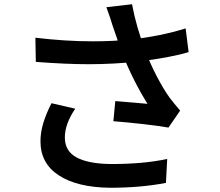

<svg xmlns="http://www.w3.org/2000/svg" viewBox="-20 -832 1040 906"><path d="M499 -750Q494 -766 482 -798L603 -812Q623 -705 665 -595Q687 -535 719 -473.5Q751 -412 779 -373Q796 -350 830 -310L775 -230Q730 -238 655 -246.5Q580 -255 515 -260L524 -355L620 -347L676 -342Q606 -455 559 -575Q535 -641 520 -686L512 -709ZM418 -637Q516 -637 600 -646Q737 -661 856 -698L870 -586Q783 -560 635 -542Q520 -529 397 -529Q292 -529 149 -540L147 -654Q290 -637 418 -637ZM286 -183Q286 -119 341.5 -89Q397 -59 505 -58Q659 -58 769 -82L763 31Q644 54 498 54Q344 52 257.5 -4.5Q171 -61 171 -165Q171 -207 184 -250.5Q197 -294 223 -345L335 -319Q286 -247 286 -183Z"/></svg>

Font: Merged Yaku Han JP SemiBold
Style: Regular
Weight: 600
Designer: Ryoko NISHIZUKA 西塚涼子 (kana, bopomofo & ideographs); Paul D. Hunt (Latin, Greek & Cyrillic); Sandoll Communications 산돌커뮤니
Foundry: Adobe
Version: Version 2.004